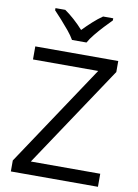

<svg xmlns="http://www.w3.org/2000/svg" viewBox="-101 -1011 774 1076"><g transform="rotate(10 286.0 -472.5)"><path d="M533.7 0H38.1V-62.5L422.4 -639.6H51.3V-713.9H523.4V-651.4L138.7 -74.2H533.7ZM247.6 -785.2Q234.9 -807.6 212.9 -834.5Q190.9 -861.3 167.2 -887.5Q143.6 -913.6 125.5 -932.6V-944.8H181.2Q207.5 -926.8 235.6 -901.6Q263.7 -876.5 288.1 -849.1Q314.5 -876.5 342.3 -901.6Q370.1 -926.8 396.5 -944.8H454.1V-932.6Q435.1 -913.6 410.6 -887.5Q386.2 -861.3 364.3 -834.5Q342.3 -807.6 330.1 -785.2Z"/></g></svg>

Font: Wonky
Style: Regular
Weight: 400
Designer: Monotype Design Team
Foundry: Monotype Imaging Inc.
Version: Version 3.000